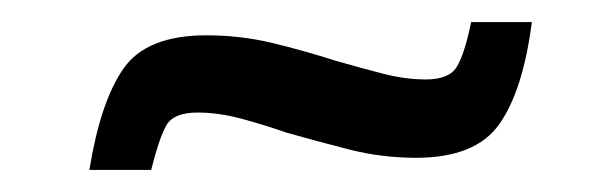

<svg xmlns="http://www.w3.org/2000/svg" viewBox="-20 -390 540 174"><path d="M61 -236Q71 -298 92 -328Q113 -358 167 -358Q198 -358 227 -351Q256 -344 284 -335Q305 -329 326 -323.5Q347 -318 366 -318Q387 -318 394 -329.5Q401 -341 407 -370H462Q454 -308 432.5 -277.5Q411 -247 357 -247Q326 -247 296.5 -254.5Q267 -262 239 -270Q219 -277 198.5 -282.5Q178 -288 159 -288Q137 -288 130.5 -276Q124 -264 117 -236Z"/></svg>

Font: Saira Medium
Style: Italic
Weight: 500
Italic angle: -12°
Designer: Hector Gatti with collaboration of the Omnibus-Type team
Foundry: Omnibus-Type
Version: Version 1.100; ttfautohint (v1.8.3)